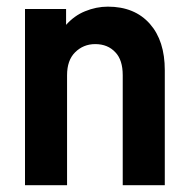

<svg xmlns="http://www.w3.org/2000/svg" viewBox="-20 -546 560 566"><path d="M53.7 -519.5H174.8V-472.7Q199.2 -500 230.5 -512.7Q263.7 -526.4 297.9 -526.4Q377 -526.4 421.9 -475.6Q465.8 -425.8 465.8 -338.9V0H341.8V-324.2Q341.8 -369.1 320.3 -391.6Q297.9 -416 260.7 -416Q225.6 -416 201.2 -391.6Q177.7 -368.2 177.7 -324.2V0H53.7Z"/></svg>

Font: Altinn-DIN
Style: DIN-Bold
Weight: 700
Designer: Charles Nix
Foundry: Altinn
Version: Version 2.00